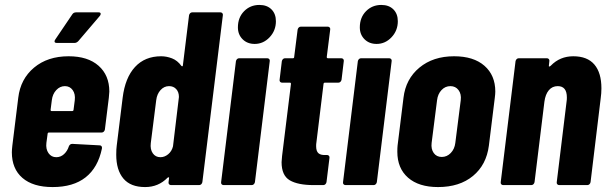

<svg xmlns="http://www.w3.org/2000/svg" viewBox="-20 -750 2463 778"><path d="M392 -213H178Q176 -213 174.5 -211.5Q173 -210 173 -208L168 -171Q165 -146 176.5 -129.5Q188 -113 208 -113Q226 -113 239.5 -125.5Q253 -138 259 -157Q263 -167 273 -167L384 -161Q389 -161 391.5 -157.5Q394 -154 393 -148Q377 -71 327 -31.5Q277 8 193 8Q114 8 71 -29Q28 -66 28 -133Q28 -142 30 -160L54 -354Q63 -430 118 -476Q173 -522 258 -522Q336 -522 379.5 -483.5Q423 -445 423 -379Q423 -372 421 -354L405 -225Q404 -220 400.5 -216.5Q397 -213 392 -213ZM190 -344 185 -305Q185 -300 189 -300H273Q275 -300 276.5 -301.5Q278 -303 278 -305L283 -344Q286 -369 274.5 -385Q263 -401 243 -401Q223 -401 208 -385Q193 -369 190 -344ZM201 -582Q201 -586 204 -590L273 -692Q278 -700 289 -700H379Q388 -700 388 -694Q388 -689 384 -685L297 -583Q290 -576 282 -576H211Q201 -576 201 -582Z M759 -700H873Q878 -700 881 -696.5Q884 -693 883 -688L800 -12Q799 -7 795.5 -3.5Q792 0 787 0H673Q668 0 665 -3.5Q662 -7 663 -12L665 -28Q666 -31 664 -31.5Q662 -32 659 -30Q622 8 568 8Q509 8 480 -26.5Q451 -61 451 -123Q451 -147 453 -160L477 -354Q487 -435 527 -478.5Q567 -522 633 -522Q655 -522 677 -513.5Q699 -505 715 -483Q717 -481 719 -481.5Q721 -482 721 -485L746 -688Q747 -693 750.5 -696.5Q754 -700 759 -700ZM681 -157 705 -357Q705 -377 694 -389Q683 -401 665 -401Q645 -401 630.5 -385Q616 -369 613 -344L591 -170Q588 -145 599 -129Q610 -113 630 -113Q647 -113 661.5 -125Q676 -137 681 -157Z M944 -639Q944 -679 969 -704.5Q994 -730 1031 -730Q1062 -730 1080 -712Q1098 -694 1098 -664Q1098 -626 1072.5 -599Q1047 -572 1012 -572Q982 -572 963 -591Q944 -610 944 -639ZM876 -12 936 -502Q937 -507 940.5 -510.5Q944 -514 949 -514H1063Q1068 -514 1071 -510.5Q1074 -507 1073 -502L1013 -12Q1012 -7 1008.5 -3.5Q1005 0 1000 0H886Q881 0 878 -3.5Q875 -7 876 -12Z M1351 -415H1296Q1294 -415 1292.5 -413.5Q1291 -412 1291 -410L1262 -172Q1261 -167 1261 -158Q1261 -137 1270.5 -129Q1280 -121 1298 -122H1305Q1310 -122 1313 -118.5Q1316 -115 1315 -110L1303 -12Q1302 -7 1298.5 -3.5Q1295 0 1290 0H1251Q1187 0 1154 -19.5Q1121 -39 1121 -93Q1121 -100 1123 -118L1159 -410Q1159 -415 1155 -415H1123Q1118 -415 1115 -418.5Q1112 -422 1113 -427L1122 -502Q1123 -507 1126.5 -510.5Q1130 -514 1135 -514H1167Q1172 -514 1172 -519L1186 -630Q1187 -635 1190.5 -638.5Q1194 -642 1199 -642H1308Q1313 -642 1316 -638.5Q1319 -635 1318 -630L1304 -519Q1304 -514 1309 -514H1363Q1368 -514 1371 -510.5Q1374 -507 1373 -502L1364 -427Q1363 -422 1359.5 -418.5Q1356 -415 1351 -415Z M1438 -639Q1438 -679 1463 -704.5Q1488 -730 1525 -730Q1556 -730 1574 -712Q1592 -694 1592 -664Q1592 -626 1566.5 -599Q1541 -572 1506 -572Q1476 -572 1457 -591Q1438 -610 1438 -639ZM1370 -12 1430 -502Q1431 -507 1434.5 -510.5Q1438 -514 1443 -514H1557Q1562 -514 1565 -510.5Q1568 -507 1567 -502L1507 -12Q1506 -7 1502.5 -3.5Q1499 0 1494 0H1380Q1375 0 1372 -3.5Q1369 -7 1370 -12Z M1590 -135Q1590 -151 1591 -160L1615 -354Q1624 -430 1679.5 -476Q1735 -522 1820 -522Q1899 -522 1943 -483.5Q1987 -445 1987 -379Q1987 -370 1985 -354L1961 -160Q1951 -82 1896.5 -37Q1842 8 1755 8Q1677 8 1633.5 -30Q1590 -68 1590 -135ZM1825 -171 1847 -344Q1850 -369 1838 -385Q1826 -401 1805 -401Q1784 -401 1769 -385Q1754 -369 1751 -344L1729 -171Q1726 -146 1737.5 -130Q1749 -114 1770 -114Q1791 -114 1806.5 -130Q1822 -146 1825 -171Z M2417 -392Q2417 -372 2414 -351L2373 -12Q2372 -7 2368.5 -3.5Q2365 0 2360 0H2246Q2241 0 2238 -3.5Q2235 -7 2236 -12L2276 -340Q2277 -345 2277 -355Q2277 -401 2240 -401Q2218 -401 2204 -384.5Q2190 -368 2186 -338L2146 -12Q2145 -7 2141.5 -3.5Q2138 0 2133 0H2019Q2014 0 2011 -3.5Q2008 -7 2009 -12L2069 -502Q2070 -507 2073.5 -510.5Q2077 -514 2082 -514H2196Q2201 -514 2204 -510.5Q2207 -507 2206 -502L2204 -483V-482Q2204 -480 2206.5 -480.5Q2209 -481 2212 -484Q2249 -522 2303 -522Q2360 -522 2388.5 -488.5Q2417 -455 2417 -392Z"/></svg>

Font: Barlow Condensed
Style: Bold Italic
Weight: 700
Width: 3
Italic angle: -7°
Designer: Jeremy Tribby
Foundry: Tribby Type
Version: Version 1.408